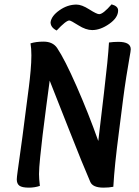

<svg xmlns="http://www.w3.org/2000/svg" viewBox="-20 -858 636 881"><path d="M500 -1Q480 3 455 3Q405 3 394 -24Q360 -102 295 -267.5Q230 -433 208 -488Q203 -452 192 -368Q181 -284 175.5 -238Q170 -192 164.5 -138.5Q159 -85 159 -59Q159 -39 163 -5Q139 3 113 3Q81 3 69 -6Q57 -15 57 -35Q57 -44 61.5 -76Q66 -108 72.5 -155Q79 -202 83 -231Q90 -286 99 -355Q108 -424 112.5 -459Q117 -494 120.5 -533.5Q124 -573 124 -604Q124 -636 120 -659Q145 -667 180 -667Q222 -667 242 -638Q277 -586 331.5 -462Q386 -338 431 -211L457 -431Q476 -590 480 -663Q501 -666 523 -666Q580 -666 580 -632Q580 -625 574 -592.5Q568 -560 559.5 -505.5Q551 -451 545 -404Q539 -355 527 -262.5Q515 -170 509 -111.5Q503 -53 500 -1ZM522 -810Q522 -777 481.5 -748.5Q441 -720 403 -720Q374 -720 339.5 -742Q305 -764 298 -764Q283 -764 240 -718Q212 -732 212 -756Q216 -785 253 -811Q290 -837 331 -837Q355 -837 389.5 -815Q424 -793 435 -793Q453 -793 492 -838Q522 -830 522 -810Z"/></svg>

Font: Overlock
Style: Bold Italic
Weight: 700
Designer: Dario Muhafara
Foundry: Dario Manuel Muhafara
Version: Version 1.002